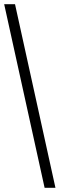

<svg xmlns="http://www.w3.org/2000/svg" viewBox="-20 -780 286 921"><path d="M194 121 0 -760H52L246 121Z"/></svg>

Font: Noto Serif Condensed
Style: Regular
Weight: 400
Width: 3
Designer: Monotype Design Team
Foundry: Monotype Imaging Inc.
Version: Version 2.013; ttfautohint (v1.8.4.7-5d5b)